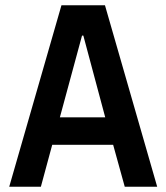

<svg xmlns="http://www.w3.org/2000/svg" viewBox="-20 -708 631 728"><path d="M15 0 213 -688H378L576 0H453L409 -159H178L135 0ZM207 -263H379L296 -573H291Z"/></svg>

Font: Saira Semi Condensed Medium
Style: Regular
Weight: 500
Width: 4
Designer: Hector Gatti with collaboration of the Omnibus-Type team
Foundry: Omnibus-Type
Version: Version 1.001; ttfautohint (v1.8)